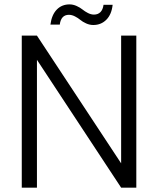

<svg xmlns="http://www.w3.org/2000/svg" viewBox="-20 -863 726 883"><path d="M606.9 -699.2V0H537.1L149.9 -587.9V0H80.1V-699.2H149.9L537.1 -111.8V-699.2ZM211.9 -750Q217.8 -794.9 241 -818.8Q264.2 -842.8 299.8 -842.8Q316.4 -842.8 332.5 -835.4Q348.6 -828.1 359.4 -819.3Q370.1 -810.5 384.3 -803.2Q398.4 -795.9 412.1 -795.9Q430.2 -795.9 441.7 -807.1Q453.1 -818.4 456.1 -840.8H498Q493.2 -796.4 469 -772.2Q444.8 -748 409.2 -748Q392.1 -748 376 -755.4Q359.9 -762.7 349.4 -771.5Q338.9 -780.3 324.7 -787.6Q310.5 -794.9 296.9 -794.9Q260.7 -794.9 254.9 -750Z"/></svg>

Font: PoppinsZ Light
Style: Regular
Weight: 300
Designer: Ninad Kale (Devanagari), Jonny Pinhorn (Latin)
Foundry: Indian Type Foundry
Version: Version 3.002;FEAKit 1.0